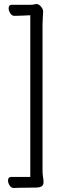

<svg xmlns="http://www.w3.org/2000/svg" viewBox="-20 -787 390 957"><path d="M131 -711Q106 -710 89 -709Q72 -708 52 -708Q39 -708 31 -721Q23 -734 23 -746Q23 -753 26.5 -758Q30 -763 37 -763H124Q132 -763 140 -763.5Q148 -764 155 -766Q157 -766 158 -766.5Q159 -767 160 -767Q174 -767 184.5 -754Q195 -741 195 -730Q195 -723 193.5 -701Q192 -679 192 -667V62Q192 81 194.5 95.5Q197 110 197 121Q197 134 188.5 141Q180 148 154 148Q137 148 115 148.5Q93 149 75 149Q57 149 50 150H49Q36 150 28 137.5Q20 125 20 113Q20 95 35 95H131Z"/></svg>

Font: QiushuiShotai
Style: Regular
Weight: 600
Designer: Fontworks Inc.
Foundry: Fontworks Inc.
Version: Version 1.250